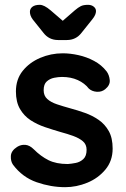

<svg xmlns="http://www.w3.org/2000/svg" viewBox="-20 -766 522 796"><path d="M34 -83Q24 -97 25 -119Q26 -141 51 -157Q67 -167 85 -165.5Q103 -164 120 -147Q149 -118 181 -102Q213 -86 261 -86Q276 -87 294 -90.5Q312 -94 325.5 -106.5Q339 -119 339 -145Q339 -167 324 -180Q309 -193 284.5 -202Q260 -211 230 -219Q199 -228 166.5 -239Q134 -250 107 -267.5Q80 -285 63 -314Q46 -343 46 -387Q46 -437 74 -472Q102 -507 146.5 -526Q191 -545 240 -545Q271 -545 305 -537.5Q339 -530 370 -513.5Q401 -497 422 -470Q433 -455 435 -434Q437 -413 416 -396Q401 -384 381 -385.5Q361 -387 348 -399Q331 -421 302.5 -434Q274 -447 237 -447Q222 -447 204.5 -443.5Q187 -440 174 -428.5Q161 -417 161 -392Q161 -369 176 -355.5Q191 -342 216.5 -333.5Q242 -325 271 -317Q301 -309 332 -298Q363 -287 389 -269Q415 -251 431 -222.5Q447 -194 447 -150Q447 -99 417 -63Q387 -27 342 -8.5Q297 10 250 10Q191 10 132 -10.5Q73 -31 34 -83ZM221 -600Q183 -600 160 -630L116 -685Q104 -701 104 -717Q104 -730 114.5 -738Q125 -746 145 -746Q163 -746 190 -723L255 -667L229 -670L290 -723Q304 -735 315 -740.5Q326 -746 345 -746Q359 -746 368.5 -738.5Q378 -731 378 -720Q378 -713 374.5 -704.5Q371 -696 362 -685L318 -630Q295 -600 257 -600Z"/></svg>

Font: zvoove
Style: Bold
Weight: 700
Designer: Vernon Adams (Nunito) & Andrew Paglinawan (Quicksand)
Foundry: zvoove
Version: Version 3.006